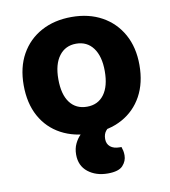

<svg xmlns="http://www.w3.org/2000/svg" viewBox="-79 -563 736 829"><g transform="rotate(-10 289.0 -148.5)"><path d="M542.8 -240.1Q542.8 -161.6 511.5 -104.3Q480.2 -47.1 423.2 -15.9Q366.2 15.3 289.2 15.3Q212.5 15.3 155.3 -15.5Q98.2 -46.2 66.7 -103.5Q35.3 -160.8 35.3 -240.1Q35.3 -318.5 67.2 -375.5Q99.2 -432.5 156.4 -463.6Q213.6 -494.8 289.4 -494.8Q365.3 -494.8 422.2 -463.3Q479.2 -431.8 511 -374.6Q542.8 -317.4 542.8 -240.1ZM289 -377.8Q241.9 -377.8 214.6 -341.7Q187.2 -305.6 187.2 -240.1Q187.2 -172.8 214.1 -137.2Q241 -101.6 289.2 -101.6Q337.4 -101.6 364.1 -137.7Q390.8 -173.8 390.8 -240.1Q390.8 -304.9 363.8 -341.4Q336.8 -377.8 289 -377.8ZM267.6 -8.6 381.2 -9.6Q364.8 -0.1 353.1 13.7Q341.4 27.5 341.4 49.4Q341.4 71.1 356.1 83.4Q370.8 95.6 397.5 95.6H404.9Q407.9 103.9 409.8 112.9Q411.7 122 411.7 133Q411.7 158.2 393.5 178Q375.2 197.9 327.7 197.9Q275.6 197.9 240.9 170.5Q206.3 143.1 206.3 94.3Q206.3 67.4 216.4 46.5Q226.5 25.6 240.8 11.6Q255.2 -2.4 267.6 -8.6Z"/></g></svg>

Font: Baloo Paaji 2
Style: Regular
Weight: 400
Designer: Shuchita Grover, Noopur Datye and Ek Type
Foundry: Ek Type
Version: Version 1.700